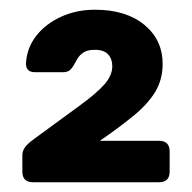

<svg xmlns="http://www.w3.org/2000/svg" viewBox="-20 -725 396 395"><path d="M48 -350Q26 -350 26 -372V-405.9Q26 -413.9 31 -421.4Q36 -428.9 50.6 -439.5Q107.1 -481.1 142.5 -506.7Q177.9 -532.4 194.4 -550.9Q211 -569.5 211 -589Q211 -603.8 202.4 -613.1Q193.9 -622.5 175.4 -622.5Q160.2 -622.5 152.4 -617.4Q144.5 -612.4 140.6 -606.1Q136.6 -599.9 134.2 -595.1Q128.2 -584.1 123.2 -580.3Q118.2 -576.5 110.2 -576.5H51.5Q32.8 -576.5 33.5 -595.5Q35.5 -627 54.7 -651.5Q73.9 -676 105.6 -690.5Q137.4 -705 175.4 -705Q239.2 -705 276.9 -674Q314.6 -643 314.6 -593.4Q314.6 -562 299.9 -537Q285.1 -512 256.4 -488.2Q227.6 -464.4 185.6 -435.4H307Q329 -435.4 329 -413.4V-372Q329 -350 307 -350Z"/></svg>

Font: Rubik Light
Style: Regular
Weight: 300
Designer: Hubert and Fischer
Foundry: Hubert and Fischer
Version: Version 2.300;gftools[0.9.30]